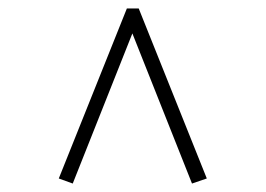

<svg xmlns="http://www.w3.org/2000/svg" viewBox="-20 -700 628 454"><path d="M469 -278 434 -266 293 -621 152 -266 119 -278 280 -680H308Z"/></svg>

Font: Inria Serif
Style: Bold
Weight: 700
Designer: Black Foundry Team
Foundry: Black Foundry
Version: Version 1.000; ttfautohint (v1.8.3)